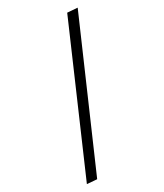

<svg xmlns="http://www.w3.org/2000/svg" viewBox="-181 -783 737 861"><g transform="rotate(-30 188.0 -353.0)"><path d="M368 -706 59 4 8 0 316 -710Z"/></g></svg>

Font: Palanquin ExtraLight
Style: Regular
Weight: 275
Designer: Pria Ravichandran
Version: Version 1.001